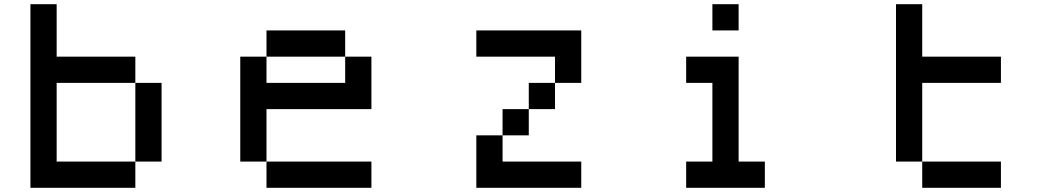

<svg xmlns="http://www.w3.org/2000/svg" viewBox="-20 -895 5040 915"><path d="M125 -875H250V-625H625V-500H250V-125H625V0H125ZM625 -500H750V-125H625Z M1250 -750H1625V-625H1250ZM1625 -625H1750V-375H1250V-125H1125V-625H1250V-500H1625ZM1250 -125H1750V0H1250Z M2250 -750H2750V-500H2625V-625H2250ZM2625 -500V-375H2500V-500ZM2500 -375V-250H2375V-375ZM2375 -250V-125H2750V0H2250V-250Z M3375 -875H3500V-750H3375ZM3250 -625H3500V-125H3625V0H3250V-125H3375V-500H3250Z M4250 -875H4375V-625H4750V-500H4375V-125H4250ZM4375 -125H4750V0H4375Z"/></svg>

Font: Dogica
Style: Regular
Weight: 400
Monospace: yes
Designer: Roberto Mocci
Version: Version 001.012